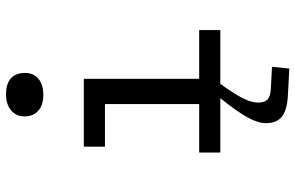

<svg xmlns="http://www.w3.org/2000/svg" viewBox="-196 -574 1005 654"><g transform="rotate(-90 307.0 -247.5)"><path d="M385 -665Q385 -636 365 -619.5Q345 -603 310 -603Q276 -603 256.5 -620Q237 -637 237 -667Q237 -695 257.5 -712.5Q278 -730 312 -730Q348 -730 366.5 -713.5Q385 -697 385 -665ZM114 0V-72H279V-393H134V-465H365V-72H531V0H348Q315 45 299.5 75.5Q284 106 284 129Q284 151 295 161Q306 171 330 172L406 176L400 235L306 230Q258 227 236 209.5Q214 192 214 155Q214 128 234 92Q254 56 299 0Z"/></g></svg>

Font: Intel One Mono
Style: Regular
Weight: 400
Monospace: yes
Designer: Fred Shallcrass
Foundry: Frere-Jones Type LLC
Version: Version 1.400;hotconv 1.1.0;makeotfexe 2.6.0;FJTRelease1.4